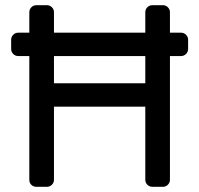

<svg xmlns="http://www.w3.org/2000/svg" viewBox="-20 -720 768 740"><path d="M635 -673V-594H678Q689 -594 697 -586Q705 -578 705 -567V-531Q705 -520 697 -512Q689 -504 678 -504H635V-27Q635 -16 627 -8Q619 0 608 0H567Q556 0 548 -8Q540 -16 540 -27V-309H188V-27Q188 -16 180 -8Q172 0 161 0H120Q109 0 101 -7.5Q93 -15 93 -27V-504H50Q39 -504 31 -512Q23 -520 23 -531V-567Q23 -578 31 -586Q39 -594 50 -594H93V-673Q93 -684 101 -692Q109 -700 120 -700H161Q172 -700 180 -692Q188 -684 188 -673V-594H540V-673Q540 -684 548 -692Q556 -700 567 -700H608Q619 -700 627 -692Q635 -684 635 -673ZM540 -504H188V-399H540Z"/></svg>

Font: Hezaedrus
Style: Regular
Weight: 400
Designer: Hubert & Fischer
Foundry: Hubert & Fischer
Version: Version 1.10;September 3, 2019;FontCreator 11.5.0.2425 64-bi